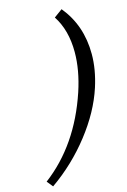

<svg xmlns="http://www.w3.org/2000/svg" viewBox="-232 -807 687 1040"><g transform="rotate(-15 111.5 -286.5)"><path d="M-68.8 171.4 -96.2 137.7Q103 -12.7 194.3 -285.6Q232.4 -400.9 232.4 -501.5Q232.4 -625 176.8 -709.5L223.6 -743.7Q318.8 -628.4 318.8 -466.8Q318.8 -380.9 288.1 -285.6Q247.6 -160.6 152.8 -39.1Q58.1 82.5 -68.8 171.4Z"/></g></svg>

Font: Elstob 10pt Medium
Style: Italic
Weight: 500
Italic angle: -20°
Designer: Peter S. Baker
Version: Version 1.015